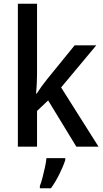

<svg xmlns="http://www.w3.org/2000/svg" viewBox="-20 -780 549 1021"><path d="M177 -386Q177 -362 175.5 -334Q174 -306 172 -282H175Q185 -298 200.5 -319.5Q216 -341 229 -357L377 -539H492L305 -315L504 0H386L236 -246L177 -190V0H75V-760H177ZM327 71Q317 103 296 145.5Q275 188 251 221H192V209Q199 191 206 164.5Q213 138 219 110Q225 82 227 61H327Z"/></svg>

Font: Noto Sans Thai SemCond Med
Style: Regular
Weight: 500
Width: 4
Designer: Monotype Design Team
Foundry: Monotype Imaging Inc.
Version: Version 2.002; ttfautohint (v1.8.4.7-5d5b)